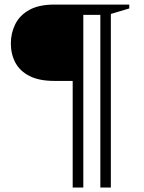

<svg xmlns="http://www.w3.org/2000/svg" viewBox="-20 -695 628 840"><path d="M333 -675V-341H218Q151 -341 109 -362.5Q67 -384 47.2 -421Q27.5 -458 27.5 -505Q27.5 -550.5 46.8 -589.2Q66 -628 108 -651.5Q150 -675 218 -675ZM344.5 125.5H298V-675H430.5V-630H344.5ZM465 125.5H419V-675H545.5V-658L465 -634Z"/></svg>

Font: Newsreader 24pt
Style: Regular
Weight: 400
Designer: Hugues Gentile
Foundry: Production Type
Version: Version 1.003